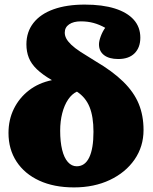

<svg xmlns="http://www.w3.org/2000/svg" viewBox="-20 -802 667 836"><path d="M302 14Q215 14 151 -15.5Q87 -45 52 -98.5Q17 -152 17 -223Q17 -281 40.5 -328.5Q64 -376 106 -408.5Q148 -441 206 -453Q165 -477 140.5 -500.5Q116 -524 105.5 -550.5Q95 -577 95 -609Q95 -663 125.5 -702Q156 -741 213 -761.5Q270 -782 349 -782Q426 -782 480 -765Q534 -748 562.5 -716Q591 -684 591 -638Q591 -595 566 -570Q541 -545 495 -545Q455 -545 433 -562Q411 -579 411 -609Q411 -623 418.5 -643.5Q426 -664 438 -681Q413 -695 387.5 -702Q362 -709 332 -709Q300 -709 281 -696Q262 -683 262 -660Q262 -647 268.5 -634.5Q275 -622 290 -607.5Q305 -593 331 -576Q357 -559 395 -536Q470 -492 516.5 -446.5Q563 -401 584 -350Q605 -299 605 -236Q605 -164 566 -107.5Q527 -51 458.5 -18.5Q390 14 302 14ZM314 -78Q350 -78 368.5 -116.5Q387 -155 387 -228Q387 -294 370 -336Q353 -378 315 -403Q293 -393 276.5 -368.5Q260 -344 251 -309Q242 -274 242 -233Q242 -185 250.5 -150Q259 -115 275.5 -96.5Q292 -78 314 -78Z"/></svg>

Font: Literata Black
Style: Regular
Weight: 900
Designer: Latin by Veronika Burian and Jose Scaglione. Greek by Irene Vlachou. Cyrillic by Vera Evstafieva.
Foundry: TypeTogether
Version: Version 3.103;gftools[0.9.29]